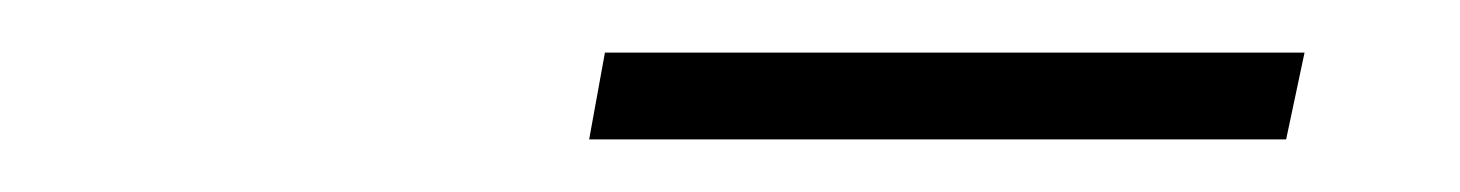

<svg xmlns="http://www.w3.org/2000/svg" viewBox="-20 -707 555 73"><path d="M210 -687H476L469 -654H204Z"/></svg>

Font: TypoPRO Montserrat
Style: Italic
Weight: 275
Italic angle: -11.3°
Designer: Julieta Ulanovsky
Foundry: Julieta Ulanovsky
Version: Version 6.001